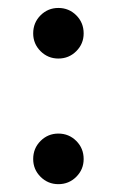

<svg xmlns="http://www.w3.org/2000/svg" viewBox="-20 -458 300 490"><path d="M128.9 12Q102.4 12 83.5 -6.8Q64.7 -25.6 64.7 -52.1Q64.7 -79.5 83.5 -98.3Q102.4 -117.1 128.9 -117.1Q155.9 -117.1 174.7 -98.3Q193.5 -79.5 193.5 -52.1Q193.5 -25.6 174.7 -6.8Q155.9 12 128.9 12ZM128.9 -308.6Q102.4 -308.6 83.5 -327.4Q64.7 -346.2 64.7 -372.7Q64.7 -400.1 83.5 -418.9Q102.4 -437.7 128.9 -437.7Q155.9 -437.7 174.7 -418.9Q193.5 -400.1 193.5 -372.7Q193.5 -346.2 174.7 -327.4Q155.9 -308.6 128.9 -308.6Z"/></svg>

Font: League Spartan Extralight
Style: Regular
Weight: 200
Foundry: The League of Moveable Type
Version: Version 2.300; ttfautohint (v1.8.3)